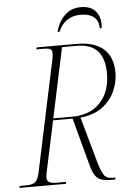

<svg xmlns="http://www.w3.org/2000/svg" viewBox="-74 -946 684 990"><g transform="rotate(-5 268.0 -450.5)"><path d="M-14 0 -12 -10H21Q54 -10 69 -22Q84 -34 92 -75L213 -646Q217 -665 217 -677Q217 -694 206 -699Q195 -704 172 -704H135L138 -714H345Q436 -714 483.5 -672Q531 -630 531 -548Q531 -502 510.5 -455Q490 -408 446 -374.5Q402 -341 331 -334L396 -102Q411 -49 424.5 -29.5Q438 -10 468 -10H484L482 0H458Q428 0 408.5 -7Q389 -14 376.5 -34Q364 -54 354 -94L290 -332H189L133 -69Q129 -49 129 -40Q129 -25 140 -17.5Q151 -10 179 -10H228L226 0ZM289 -342Q382 -342 434.5 -398.5Q487 -455 487 -548Q487 -625 452.5 -664.5Q418 -704 343 -704H268L191 -342ZM252 -784Q264 -834 297.5 -867.5Q331 -901 382 -901Q435 -901 460.5 -869Q486 -837 480 -784H470Q470 -824 445.5 -843Q421 -862 379 -862Q295 -862 262 -784Z"/></g></svg>

Font: Noto Serif Display SemiCondensed ExtraLight
Style: Italic
Weight: 200
Width: 4
Italic angle: -12°
Designer: Monotype Design Team
Foundry: Monotype Imaging Inc.
Version: Version 2.009